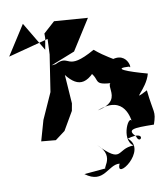

<svg xmlns="http://www.w3.org/2000/svg" viewBox="-209 -854 997 1141"><g transform="rotate(-10 290.0 -283.0)"><path d="M344 -421C415 -355 330 -332 520 -329C364 -371 553 -225 356 -185C532 -255 541 -93 546 -79C539 -145 458 9 529 57C422 59 452 157 316 17C426 109 293 178 359 161L212 174C318 253 360 142 429 149C383 251 610 99 503 11C627 -25 570 67 554 8C505 -43 541 -46 670 -44C697 -125 679 -107 664 -252C550 -193 663 -256 687 -349C570 -381 480 -415 585 -409C604 -372 588 -560 413 -422C587 -463 520 -437 394 -544C208 -439 254 -548 157 -499L132 -496L278 -554L394 -737L192 -752L123 -690V-662L111 -594L7 -769L-107 -591L136 -655L132 -562L98 -341L28 -185L-7 -62L80 -54L140 -99L204 -209L212 -253L200 -426C268 -340 334 -336 434 -503Z"/></g></svg>

Font: Asimov Silicon
Style: Regular
Weight: 400
Designer: Google
Version: Version 2.000980; 2014